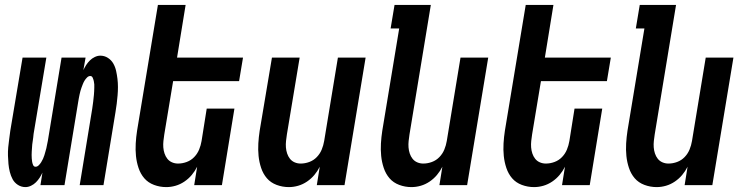

<svg xmlns="http://www.w3.org/2000/svg" viewBox="-20 -755 3040 783"><path d="M84 8Q67 8 53 -1Q39 -10 31.5 -24Q24 -38 20 -54Q16 -70 14.5 -86.5Q13 -103 12.5 -120Q12 -137 13.5 -154Q15 -171 17.5 -188Q20 -205 22 -222L72 -520H169L117 -209Q116 -202 115.5 -194.5Q115 -187 113.5 -180Q112 -173 111.5 -166Q111 -159 110.5 -152Q110 -145 109.5 -137.5Q109 -130 109 -123Q109 -116 109.5 -109Q110 -102 111 -95.5Q112 -89 115 -82Q118 -75 125 -75Q132 -75 138 -81Q144 -87 148 -93.5Q152 -100 155.5 -107.5Q159 -115 161 -122Q163 -129 165 -136Q167 -143 169 -150.5Q171 -158 172 -165.5Q173 -173 175 -180L231 -520H329L320 -469Q325 -480 331.5 -490Q338 -500 346.5 -508.5Q355 -517 366.5 -522.5Q378 -528 389 -528Q406 -528 420 -519Q434 -510 442 -496Q450 -482 453.5 -466Q457 -450 459 -433.5Q461 -417 461 -400Q461 -383 459.5 -366Q458 -349 456 -332Q454 -315 451 -298L402 0H305L356 -311Q357 -318 358 -325.5Q359 -333 360 -340Q361 -347 361.5 -354Q362 -361 363 -368Q364 -375 364 -382.5Q364 -390 364.5 -397Q365 -404 364.5 -411Q364 -418 362.5 -424.5Q361 -431 358 -438Q355 -445 348 -445Q341 -445 335 -439Q329 -433 325 -426.5Q321 -420 318 -412.5Q315 -405 312.5 -398Q310 -391 308 -384Q306 -377 304.5 -369.5Q303 -362 301.5 -354.5Q300 -347 299 -340L243 0H145L153 -51Q148 -40 141.5 -30Q135 -20 126.5 -11.5Q118 -3 106.5 2.5Q95 8 84 8Z M658 8Q632 8 608 -1Q584 -10 568.5 -28Q553 -46 545 -70Q537 -94 534.5 -119Q532 -144 533.5 -170Q535 -196 539 -222L624 -735H737L702 -520H971L955 -424H686L650 -207Q648 -194 646.5 -180.5Q645 -167 646 -154Q647 -141 651 -129Q655 -117 662.5 -107.5Q670 -98 681.5 -93Q693 -88 706 -88Q724 -88 741.5 -94.5Q759 -101 772 -114.5Q785 -128 792 -145Q799 -162 802 -180L823 -312H936L885 0H772L784 -75Q775 -57 762 -41.5Q749 -26 732 -14.5Q715 -3 696 2.5Q677 8 658 8Z M1158 8Q1132 8 1108 -1Q1084 -10 1068.5 -28Q1053 -46 1045 -70Q1037 -94 1034.5 -119Q1032 -144 1033.5 -170Q1035 -196 1039 -222L1089 -520H1202L1150 -207Q1148 -194 1146.5 -180.5Q1145 -167 1146 -154Q1147 -141 1151 -129Q1155 -117 1162.5 -107.5Q1170 -98 1181.5 -93Q1193 -88 1206 -88Q1224 -88 1241.5 -94.5Q1259 -101 1272 -114.5Q1285 -128 1292 -145Q1299 -162 1302 -180L1358 -520H1471L1385 0H1272L1284 -75Q1275 -57 1262 -41.5Q1249 -26 1232 -14.5Q1215 -3 1196 2.5Q1177 8 1158 8Z M1658 8Q1632 8 1608 -1Q1584 -10 1568.5 -28Q1553 -46 1545 -70Q1537 -94 1534.5 -119Q1532 -144 1533.5 -170Q1535 -196 1539 -222L1608 -639H1573L1589 -735H1737L1650 -207Q1648 -194 1646.5 -180.5Q1645 -167 1646 -154Q1647 -141 1651 -129Q1655 -117 1662.5 -107.5Q1670 -98 1681.5 -93Q1693 -88 1706 -88Q1724 -88 1741.5 -94.5Q1759 -101 1772 -114.5Q1785 -128 1792 -145Q1799 -162 1802 -180L1858 -520H1971L1885 0H1772L1784 -75Q1775 -57 1762 -41.5Q1749 -26 1732 -14.5Q1715 -3 1696 2.5Q1677 8 1658 8Z M2158 8Q2132 8 2108 -1Q2084 -10 2068.5 -28Q2053 -46 2045 -70Q2037 -94 2034.5 -119Q2032 -144 2033.5 -170Q2035 -196 2039 -222L2124 -735H2237L2202 -520H2471L2455 -424H2186L2150 -207Q2148 -194 2146.5 -180.5Q2145 -167 2146 -154Q2147 -141 2151 -129Q2155 -117 2162.5 -107.5Q2170 -98 2181.5 -93Q2193 -88 2206 -88Q2224 -88 2241.5 -94.5Q2259 -101 2272 -114.5Q2285 -128 2292 -145Q2299 -162 2302 -180L2323 -312H2436L2385 0H2272L2284 -75Q2275 -57 2262 -41.5Q2249 -26 2232 -14.5Q2215 -3 2196 2.5Q2177 8 2158 8Z M2658 8Q2632 8 2608 -1Q2584 -10 2568.5 -28Q2553 -46 2545 -70Q2537 -94 2534.5 -119Q2532 -144 2533.5 -170Q2535 -196 2539 -222L2608 -639H2573L2589 -735H2737L2650 -207Q2648 -194 2646.5 -180.5Q2645 -167 2646 -154Q2647 -141 2651 -129Q2655 -117 2662.5 -107.5Q2670 -98 2681.5 -93Q2693 -88 2706 -88Q2724 -88 2741.5 -94.5Q2759 -101 2772 -114.5Q2785 -128 2792 -145Q2799 -162 2802 -180L2858 -520H2971L2885 0H2772L2784 -75Q2775 -57 2762 -41.5Q2749 -26 2732 -14.5Q2715 -3 2696 2.5Q2677 8 2658 8Z"/></svg>

Font: Iosevka Oblique
Style: Bold
Weight: 700
Italic angle: -9°
Monospace: yes
Designer: Belleve Invis
Foundry: Belleve Invis
Version: Version 32.5.0; ttfautohint (v1.8.4)